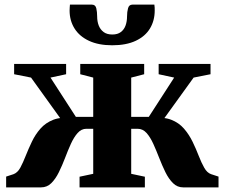

<svg xmlns="http://www.w3.org/2000/svg" viewBox="-20 -809 970 829"><path d="M6.5 0V-46.5L38.5 -57Q56 -63.5 67.8 -85.2Q79.5 -107 91.2 -136.8Q103 -166.5 117.8 -197.5Q132.5 -228.5 154.8 -253.8Q177 -279 210.5 -292Q244 -305 293 -298L280.5 -242.5L114 -474L41 -488.5V-533H265.5V-488.5L198 -474L307.5 -304.5H382.5V-474L326.5 -488.5V-533H602.5V-488.5L546.5 -474V-304.5H622.5L732 -474L665 -488.5V-533H889V-488.5L816 -474L649 -242.5L636.5 -298Q686 -305 719.2 -292Q752.5 -279 774.5 -253.5Q796.5 -228 811.5 -197Q826.5 -166 838 -136.2Q849.5 -106.5 861.8 -84.8Q874 -63 891.5 -57L923.5 -46.5V0H770.5Q745.5 0 727 -18.2Q708.5 -36.5 694.2 -65.5Q680 -94.5 667.5 -126.8Q655 -159 642 -187.8Q629 -216.5 612.8 -234.8Q596.5 -253 574 -253H546.5V-58.5L605.5 -46V0H323.5V-46L382.5 -58.5V-253H353Q331.5 -253 315.2 -234.8Q299 -216.5 286 -187.8Q273 -159 260.8 -126.8Q248.5 -94.5 234.2 -65.5Q220 -36.5 201.5 -18.2Q183 0 157.5 0ZM377 -789Q392 -789 395.8 -773.2Q399.5 -757.5 399.5 -738Q399.5 -716.5 406.2 -699Q413 -681.5 427.2 -670.8Q441.5 -660 465 -660Q488 -660 502 -670.8Q516 -681.5 522.2 -699Q528.5 -716.5 528.5 -738Q528.5 -757.5 532.8 -773.2Q537 -789 551.5 -789H646.5Q647.5 -784 647.8 -776.5Q648 -769 648 -763.5Q648 -720 627.5 -686Q607 -652 566 -632.8Q525 -613.5 464.5 -613.5Q405.5 -613.5 364.2 -632.8Q323 -652 301.8 -686Q280.5 -720 280.5 -763.5Q280.5 -770 281 -776.5Q281.5 -783 282 -789Z"/></svg>

Font: Merriweather 72pt Black
Style: Regular
Weight: 900
Version: Version 2.100